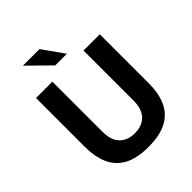

<svg xmlns="http://www.w3.org/2000/svg" viewBox="-254 -1076 1232 1232"><g transform="rotate(-45 362.0 -459.5)"><path d="M370 10Q264.5 10 201 -25.2Q137.5 -60.5 109.2 -125.5Q81 -190.5 81 -280.5V-723H229.5V-269.5Q229.5 -188.5 268.5 -151.2Q307.5 -114 370 -114Q411.5 -114 443.5 -130.2Q475.5 -146.5 493.8 -180.8Q512 -215 512 -269.5V-723H659.5V-275.5Q659.5 -188 631 -123.8Q602.5 -59.5 538.8 -24.8Q475 10 370 10ZM316.5 -783.5 168.5 -929H319L422 -783.5Z"/></g></svg>

Font: Public Sans Thin
Style: Bold
Weight: 700
Version: Version 2.001